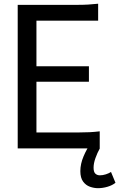

<svg xmlns="http://www.w3.org/2000/svg" viewBox="-20 -796 640 1030"><path d="M75 0V-770H396Q427.5 -770 452.8 -771.5Q478 -773 506.5 -776V-685H175.5V-440.5H457V-357.5H175.5V-85.5H405Q436.5 -85.5 461.2 -86.8Q486 -88 515 -91.5V0ZM505.5 213.5Q484.5 213.5 462.5 205.8Q440.5 198 425.8 178Q411 158 411 122Q411 83.5 428.2 42.8Q445.5 2 467.5 -28L515.5 0Q502 24 492 52.2Q482 80.5 482 103.5Q482 126.5 491.5 135.5Q501 144.5 516 144.5Q531.5 144.5 547.8 139.2Q564 134 575.5 126.5L599.5 184.5Q583 198 557 205.8Q531 213.5 505.5 213.5Z"/></svg>

Font: Junction Medium
Style: Regular
Weight: 500
Designer: Caroline Hadilaksono
Foundry: Caroline Hadilaksono, Tyler Finck, The League of Moveable Type
Version: Version 2.000; ttfautohint (v1.8.3)